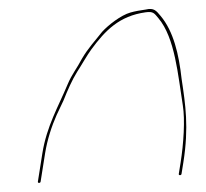

<svg xmlns="http://www.w3.org/2000/svg" viewBox="-20 -483 452 422"><path d="M65.8 -81C67.8 -81 69 -82 69.3 -84L79.1 -146C83.9 -176.1 93.7 -205.9 104.4 -230L119.5 -262C128 -283.5 138.4 -307.2 149.5 -325C158.9 -339.3 171.1 -361.3 180.8 -374.5C211.3 -415.9 242 -447.9 300.2 -456C316.9 -458.3 319 -453.9 328.2 -443C364.7 -399.6 371.2 -317.6 381.8 -251.5C387 -219.6 383.5 -167.1 377 -126L373 -101C372.7 -99 373.5 -98 375.5 -98C377.5 -98 378.7 -99 379 -101L383 -126C395.3 -203.9 387.7 -252.4 379.1 -310C373.2 -363.5 361.4 -414.2 333 -448C323.4 -459.4 318.4 -466.4 300.2 -462C288.6 -460.4 276.9 -458.4 266.7 -455.5C245.6 -449.6 217.6 -427.5 204.4 -413C189.1 -393.4 173.7 -377.3 160.1 -354C149.6 -333.6 137.9 -319.9 128.6 -297.5C108.4 -248.9 82.7 -206.2 73.1 -146L63.3 -84C63 -82 63.8 -81 65.8 -81Z"/></svg>

Font: Proton
Style: HlIt
Weight: 500
Version: Version 1.017